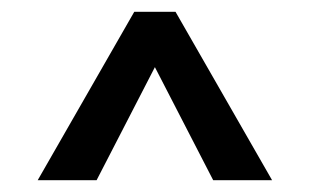

<svg xmlns="http://www.w3.org/2000/svg" viewBox="-20 -754 526 326"><path d="M208 -734 44 -448H144L243 -640L342 -448H442L278 -734Z"/></svg>

Font: Alpha Sans Medium
Style: Regular
Weight: 500
Designer: [Spoqa Han Sans Neo] Dong-huui Kim  Younghwa Kang  Yujin Lee  [Noto Sans] Ryoko NISHIZUKA  (kana & ideographs); Paul D. 
Foundry: Spoqa (http://www.spoqa-han-sans.com)
Version: Version 1.100;hotconv 1.0.109;makeotfexe 2.5.65596